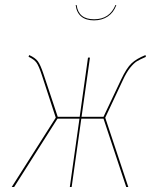

<svg xmlns="http://www.w3.org/2000/svg" viewBox="-20 -748 627 768"><path d="M356 -666.5Q323.7 -666.5 304.9 -682.1Q286.1 -697.8 282.7 -728L286.6 -727.5Q293.9 -670.9 356.4 -670.9Q418.5 -670.9 441.9 -728L445.3 -727.5Q434.6 -697.8 411.1 -682.1Q387.7 -666.5 356 -666.5ZM562 -527.8 563.5 -520.5Q539.6 -510.3 527.3 -502.7Q515.1 -495.1 500.2 -476.6Q485.4 -458 470.7 -425.8L400.9 -277.3L493.2 0H484.9L394 -273.4H305.2L266.6 0H259.3L297.9 -273.4H210L36.6 0H26.9L203.1 -277.3L147.5 -447.3Q135.3 -484.4 126 -497.3Q116.7 -510.3 94.2 -521L96.7 -527.8Q120.6 -517.1 131.1 -503.2Q141.6 -489.3 153.8 -452.6L210.9 -280.8H298.8L332 -517.6H339.8L306.2 -280.8H394L464.4 -429.7Q486.3 -476.1 506.1 -494.6Q525.9 -513.2 562 -527.8Z"/></svg>

Font: Fira Sans Compressed Eight
Style: Italic
Weight: 100
Width: 3
Italic angle: -8°
Designer: Carrois Corporate & Edenspiekermann AG
Foundry: Carrois Corporate GbR & Edenspiekermann AG
Version: Version 4.203;PS 004.203;hotconv 1.0.88;makeotf.lib2.5.64775